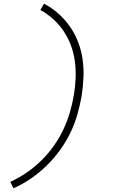

<svg xmlns="http://www.w3.org/2000/svg" viewBox="-20 -861 640 1042"><path d="M53 161 36 126Q82 105 125 75.5Q168 46 205 9.5Q242 -27 272 -69.5Q302 -112 323.5 -157.5Q345 -203 359 -250.5Q373 -298 381 -346Q389 -393 390.5 -439.5Q392 -486 386 -530Q380 -574 364.5 -615.5Q349 -657 325 -692.5Q301 -728 269 -757Q237 -786 199 -807L219 -841Q261 -819 296.5 -787.5Q332 -756 359 -717.5Q386 -679 403.5 -634Q421 -589 428 -540.5Q435 -492 433 -441.5Q431 -391 423 -340Q414 -289 399.5 -238.5Q385 -188 361.5 -139.5Q338 -91 305.5 -46Q273 -1 233.5 37.5Q194 76 148.5 107.5Q103 139 53 161Z"/></svg>

Font: Iosevka SS04 XLt Ex
Style: Italic
Weight: 200
Width: 7
Italic angle: -9°
Monospace: yes
Designer: Belleve Invis
Foundry: Belleve Invis
Version: Version 19.0.0; ttfautohint (v1.8.4)